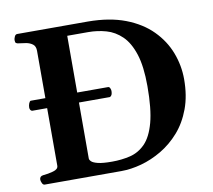

<svg xmlns="http://www.w3.org/2000/svg" viewBox="-77 -781 962 869"><g transform="rotate(-10 404.0 -346.5)"><path d="M63 -338.9Q57.1 -339.4 54.2 -344.5Q51.3 -349.6 51.3 -355.5Q51.3 -364.7 54.7 -373.8Q58.1 -382.8 63 -384.8H419.4Q425.3 -384.3 428.2 -377.4Q431.2 -370.6 431.2 -364.7Q431.2 -343.8 419.4 -338.9ZM60.5 0Q52.2 0 48.1 -9.8Q43.9 -19.5 43.9 -24.9Q43.9 -41 60.1 -43Q83.5 -44.9 107.2 -51.5Q130.9 -58.1 130.9 -74.2V-602.5Q130.9 -623.5 118.4 -632.8Q106 -642.1 88.9 -645.3Q71.8 -648.4 56.6 -649.9Q46.4 -650.9 42.7 -654.1Q39.1 -657.2 39.1 -668Q39.1 -673.3 43.2 -683.1Q47.4 -692.9 55.7 -692.9H380.4Q480 -692.4 552.5 -664.6Q625 -636.7 671.9 -589.4Q718.8 -542 741.5 -482.7Q764.2 -423.3 764.2 -360.4Q764.2 -284.2 742.2 -225.1Q720.2 -166 682.9 -123.5Q645.5 -81.1 599.4 -53.7Q553.2 -26.4 504.9 -13.2Q456.5 0 412.6 0ZM276.9 -82Q276.9 -75.2 284.7 -67.6Q292.5 -60.1 314.2 -54.7Q335.9 -49.3 378.4 -49.3Q422.9 -49.3 462.2 -58.8Q501.5 -68.4 531.5 -98.9Q561.5 -129.4 578.4 -191.4Q595.2 -253.4 595.2 -358.4Q595.2 -449.2 576.9 -505.6Q558.6 -562 527.1 -592.5Q495.6 -623 455.8 -634.3Q416 -645.5 373.5 -645.5H277.3Z"/></g></svg>

Font: Gelasio SemiBold
Style: Regular
Weight: 600
Designer: Eben Sorkin
Foundry: Eben Sorkin
Version: Version 1.008